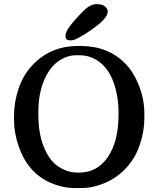

<svg xmlns="http://www.w3.org/2000/svg" viewBox="-20 -905 786 941"><path d="M168 -358.9V-341.3Q168 -211.4 223.1 -131.3Q246.1 -97.7 283.2 -78.4Q320.3 -59.1 359.4 -59.1H367.7Q457 -59.1 508.8 -135.7Q561 -212.4 561 -344.7V-353.5Q561 -413.6 546.9 -468.3Q520 -571.8 451.2 -612.3Q413.1 -634.3 370.1 -634.3H353.5Q352.5 -634.3 352.1 -634.3Q316.4 -634.3 280.8 -614.3Q211.9 -575.7 182.6 -472.7Q168 -422.4 168 -358.9ZM301.3 -725.1V-732.9Q301.3 -763.7 390.1 -852.5Q422.4 -884.8 454.6 -884.8H457.5L460.4 -884.3Q481.9 -884.3 495.1 -872.8Q508.3 -861.3 508.3 -849.6L507.8 -847.2Q507.8 -814.9 430.9 -761Q354 -707 327.6 -707Q301.3 -707 301.3 -725.1ZM687.5 -348.1V-325.2Q687.5 -261.2 665 -195.1Q642.6 -128.9 597.7 -81.1Q552.7 -33.2 494.1 -8.3Q435.5 16.6 379.4 16.6H345.2Q287.6 16.6 228.5 -8.8Q116.2 -57.6 71.3 -188.5Q48.8 -254.4 48.8 -316.4V-339.4Q48.8 -402.8 70.3 -468.3Q91.8 -533.7 134.8 -581.1Q223.6 -679.7 363.8 -679.7H375Q510.7 -679.7 595.7 -591.8Q635.7 -550.8 661.6 -484.1Q687.5 -417.5 687.5 -348.1Z"/></svg>

Font: Averia Serif Libre
Style: Regular
Weight: 400
Version: Version 1.002